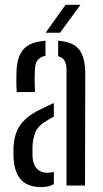

<svg xmlns="http://www.w3.org/2000/svg" viewBox="-20 -777 430 804"><path d="M37 -111.5Q36.5 -124 36.2 -136.2Q36 -148.5 36.5 -161.5Q38.5 -197.5 49.8 -225.8Q61 -254 86 -277.5Q111 -301 154.5 -321.5Q166.5 -327.5 179.2 -333.5Q192 -339.5 205.5 -345.5V-289Q197.5 -285 188.8 -279.8Q180 -274.5 170.5 -268Q138 -249 127.2 -220.5Q116.5 -192 116 -160.5Q116 -147 116 -136.8Q116 -126.5 116.5 -116.5Q119 -87 135 -70.2Q151 -53.5 179 -53.5Q194 -53.5 205.5 -58V-6Q185 6.5 153.5 6.5Q98 6.5 69.8 -22.5Q41.5 -51.5 37 -111.5ZM50 -391.5Q48.5 -413 48.5 -435.5Q48.5 -458 49 -478.5Q51.5 -539.5 78.2 -570.5Q105 -601.5 170.5 -606.5V-543.5Q150.5 -539.5 139 -526.8Q127.5 -514 126.5 -489Q125.5 -474.5 125.2 -455.2Q125 -436 125.5 -418.5Q126 -401 126.5 -391.5ZM258.5 0V-483.5Q258.5 -508.5 250.5 -522.5Q242.5 -536.5 223.5 -541.5V-606.5Q288 -601.5 312.5 -568.2Q337 -535 337 -468L336 0ZM171 -640 254.5 -757H317L231.5 -640Z"/></svg>

Font: Big Shoulders Stencil Text Thin
Style: Regular
Weight: 400
Version: Version 2.001